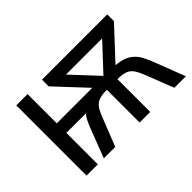

<svg xmlns="http://www.w3.org/2000/svg" viewBox="-93 -786 1036 1036"><g transform="rotate(-45 424.5 -268.0)"><path d="M779 -536V-485L617 -311Q671 -306 701 -286.5Q731 -267 748 -236Q765 -205 780 -164L843 0H755L692 -162Q679 -195 665.5 -214.5Q652 -234 630.5 -242Q609 -250 571 -250V0H490V-250Q452 -250 430 -242Q408 -234 394.5 -215Q381 -196 368 -162L304 0H217L280 -164Q289 -188 299 -208Q309 -228 320 -240H171V0H85V-536H171V-313H442L281 -485V-536ZM668 -464H392L530 -316Z"/></g></svg>

Font: TSCustom
Style: Regular
Weight: 400
Designer: Monotype Design Team
Foundry: Monotype Imaging Inc.
Version: Version 2.004; ttfautohint (v1.8.3) -l 8 -r 50 -G 200 -x 14 